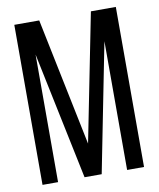

<svg xmlns="http://www.w3.org/2000/svg" viewBox="-80 -763 683 827"><g transform="rotate(-10 261.5 -350.0)"><path d="M298 -1H223L107 -558V0H39V-700H148L263 -141L374 -700H483V0H409V-563Z"/></g></svg>

Font: Adderley Regular
Style: Regular
Weight: 400
Designer: gorohovskiy
Version: Version 1.003 November 13, 2017